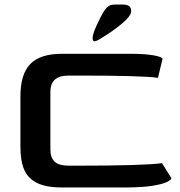

<svg xmlns="http://www.w3.org/2000/svg" viewBox="-20 -826 795 846"><path d="M70 -179V-402Q70 -499 113.5 -544Q157 -589 253 -589H554Q619 -589 657.5 -582Q696 -575 696 -566L676 -483Q608 -493 333 -493H282Q202 -493 202 -422V-167Q202 -132 220.5 -114Q239 -96 282 -96H323Q611 -96 694 -107L735 -41Q735 -34 716.5 -24.5Q698 -15 652.5 -7.5Q607 0 531 0H253Q183 0 143 -20Q103 -40 86.5 -78.5Q70 -117 70 -179ZM438 -777Q448 -792 458.5 -799Q469 -806 488 -806H519Q539 -806 548.5 -799.5Q558 -793 558 -777Q558 -756 518 -722.5Q478 -689 428 -659Q425 -657 414 -650.5Q403 -644 397 -644Q388 -644 388 -658Q388 -675 405.5 -713.5Q423 -752 438 -777Z"/></svg>

Font: Gold
Style: Regular
Weight: 400
Designer: jaiki
Version: Version 1.000